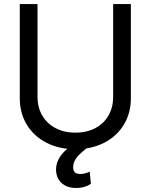

<svg xmlns="http://www.w3.org/2000/svg" viewBox="-20 -727 747 952"><path d="M628.9 -707V-239.3Q628.9 -167 594.7 -109.9Q560.5 -52.7 498 -20Q435.5 12.7 353.5 12.7Q271.5 12.7 209 -20Q146.5 -52.7 112.3 -109.9Q78.1 -167 78.1 -239.3V-707H166V-246.1Q166 -195.3 189 -155.3Q211.9 -115.2 254.4 -92.3Q296.9 -69.3 353.5 -69.3Q411.1 -69.3 453.6 -92.3Q496.1 -115.2 518.6 -155.3Q541 -195.3 541 -246.1V-707ZM257.8 114.3Q257.8 87.9 270.5 62.5Q283.2 37.1 311 13.2Q338.9 -10.7 381.8 -30.3L421.9 -1Q384.8 25.4 363.8 49.8Q342.8 74.2 342.8 102.5Q342.8 119.1 351.1 127.4Q359.4 135.7 378.9 135.7Q387.7 135.7 395.5 133.8Q403.3 131.8 411.1 129.9Q418 127 424.8 124L430.7 184.6Q418 193.4 399.4 199.2Q380.9 205.1 357.4 205.1Q313.5 205.1 286.1 181.2Q258.8 157.2 257.8 114.3Z"/></svg>

Font: WEMIX Pretendard Variable
Style: Regular
Weight: 400
Designer: Base glyphs from Inter by Rasmus Andersson; Hangeul glyphs from Noto Sans CJK(Source Han Sans) by Jang Soo-young and Kan
Foundry: Kil Hyung-jin
Version: Version 1.000;Glyphs 3.2 (3208)